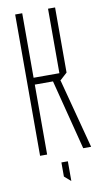

<svg xmlns="http://www.w3.org/2000/svg" viewBox="-94 -746 516 938"><g transform="rotate(-10 163.5 -277.0)"><path d="M266 0 177 -348 207 -373 305 -1V0ZM52 0V-701H87V0ZM87 -347V-381H215V-347ZM215 -347V-701H250V-378L216 -347ZM180 147 149 120V50H181V147Z"/></g></svg>

Font: Foldit ExtraLight
Style: Regular
Weight: 250
Version: Version 1.003